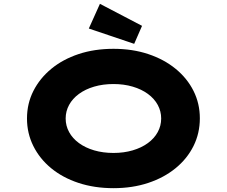

<svg xmlns="http://www.w3.org/2000/svg" viewBox="-20 -973 1185 1003"><path d="M573 10Q473 10 390 -17.5Q307 -45 247 -94.5Q187 -144 154 -210.5Q121 -277 121 -354Q121 -432 154.5 -498Q188 -564 248 -613.5Q308 -663 390.5 -690.5Q473 -718 573 -718Q672 -718 754.5 -690.5Q837 -663 897.5 -613.5Q958 -564 991 -498Q1024 -432 1024 -355Q1024 -277 991 -210.5Q958 -144 897.5 -94.5Q837 -45 754.5 -17.5Q672 10 573 10ZM573 -174Q627 -174 673 -187.5Q719 -201 752.5 -225.5Q786 -250 804 -283Q822 -316 822 -354Q822 -392 804 -425Q786 -458 752.5 -482.5Q719 -507 673 -520.5Q627 -534 573 -534Q518 -534 472 -520.5Q426 -507 392.5 -482.5Q359 -458 341 -425Q323 -392 323 -354Q323 -316 341 -283Q359 -250 392.5 -225.5Q426 -201 472 -187.5Q518 -174 573 -174ZM681 -744 444 -824 502 -953 722 -838Z"/></svg>

Font: Lexend Zetta ExtraBold
Style: Regular
Weight: 800
Designer: Bonnie Shaver-Troup, Thomas Jockin
Foundry: Lexend
Version: Version 1.007